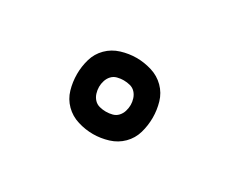

<svg xmlns="http://www.w3.org/2000/svg" viewBox="-52 -911 603 505"><g transform="rotate(30 250.0 -658.5)"><path d="M250 -543Q227 -543 204 -550Q181 -557 164.5 -573.5Q148 -590 141.5 -612.5Q135 -635 135 -659Q135 -682 141.5 -704.5Q148 -727 164.5 -743.5Q181 -760 204 -767Q227 -774 250 -774Q273 -774 296 -767Q319 -760 335.5 -743.5Q352 -727 358.5 -704.5Q365 -682 365 -659Q365 -635 358.5 -612.5Q352 -590 335.5 -573.5Q319 -557 296 -550Q273 -543 250 -543ZM250 -611Q260 -611 269.5 -613.5Q279 -616 285.5 -623Q292 -630 295 -639.5Q298 -649 298 -659Q298 -668 295 -677.5Q292 -687 285.5 -694Q279 -701 269.5 -703.5Q260 -706 250 -706Q240 -706 230.5 -703.5Q221 -701 214.5 -694Q208 -687 205 -677.5Q202 -668 202 -659Q202 -649 205 -639.5Q208 -630 214.5 -623Q221 -616 230.5 -613.5Q240 -611 250 -611Z"/></g></svg>

Font: Iosevka Gothic
Style: Regular
Weight: 400
Monospace: yes
Designer: Belleve Invis
Foundry: Belleve Invis
Version: Version 15.5.1; ttfautohint (v1.8.4)